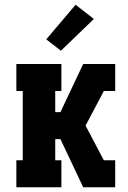

<svg xmlns="http://www.w3.org/2000/svg" viewBox="-20 -790 540 810"><path d="M49 0V-114H76V-406H49V-520H239V-406H213V-317H235L331 -520H466V-406H418L341 -260L418 -114H466V0H331L235 -203H213V-114H239V0ZM237 -576 175 -624 299 -770 376 -710Z"/></svg>

Font: Iosevka Curly Slab Heavy
Style: Regular
Weight: 900
Monospace: yes
Designer: Belleve Invis
Foundry: Belleve Invis
Version: Version 22.1.2; ttfautohint (v1.8.4)